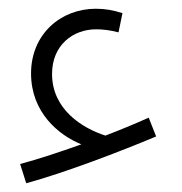

<svg xmlns="http://www.w3.org/2000/svg" viewBox="-20 -519 416 439"><path d="M40 -100C128 -124 256 -173 337 -207L320 -250C289 -236 255 -222 221 -209C168 -226 99 -269 99 -350C99 -415 146 -452 200 -452C215 -452 232 -450 251 -445L260 -489C238 -496 220 -499 199 -499C119 -499 51 -441 51 -351C51 -262 114 -210 166 -189C116 -171 67 -155 26 -144Z"/></svg>

Font: Noto Sans Arabic Cond Light
Style: Regular
Weight: 300
Width: 3
Designer: Monotype Design Team, Nadine Chahine, Nizar Qandah and Khaled Hosny
Foundry: Monotype Imaging Inc.
Version: Version 2.012